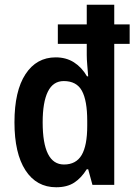

<svg xmlns="http://www.w3.org/2000/svg" viewBox="-20 -780 571 810"><path d="M217 10Q134 10 87.5 -61.5Q41 -133 41 -264Q41 -396 87.5 -467Q134 -538 215 -538Q259 -538 292 -517Q325 -496 347 -458H352Q350 -483 348 -507Q346 -531 346 -548V-595H224V-677H346V-760H462V-677H527V-595H462V0H370L352 -66H346Q323 -29 293 -9.5Q263 10 217 10ZM250 -86Q301 -86 324.5 -126Q348 -166 348 -249V-270Q348 -356 325.5 -397Q303 -438 249 -438Q204 -438 182 -393.5Q160 -349 160 -264Q160 -86 250 -86Z"/></svg>

Font: Noto Sans Condensed SemiBold
Style: Regular
Weight: 600
Width: 3
Designer: Monotype Design Team
Foundry: Monotype Imaging Inc.
Version: Version 2.013; ttfautohint (v1.8.4.7-5d5b)